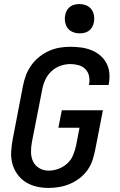

<svg xmlns="http://www.w3.org/2000/svg" viewBox="-20 -912 590 944"><path d="M218 12Q187 12 158 5Q129 -2 105 -17.5Q81 -33 64.5 -56.5Q48 -80 40.5 -108.5Q33 -137 35 -168Q37 -199 43 -230L93 -490Q98 -516 107.5 -541.5Q117 -567 133.5 -590.5Q150 -614 172.5 -632Q195 -650 220.5 -661.5Q246 -673 272.5 -677.5Q299 -682 325 -682Q352 -682 378.5 -678.5Q405 -675 429 -665.5Q453 -656 472 -640Q491 -624 503 -602Q515 -580 517.5 -553.5Q520 -527 515 -500L514 -494H417L418 -498Q422 -519 417.5 -539Q413 -559 399.5 -572.5Q386 -586 366.5 -591.5Q347 -597 326 -597Q302 -597 277.5 -588.5Q253 -580 233.5 -562Q214 -544 203 -520.5Q192 -497 188 -474L137 -214Q132 -188 132.5 -163Q133 -138 143 -117.5Q153 -97 173.5 -85Q194 -73 219 -73Q243 -73 267.5 -82Q292 -91 311 -108.5Q330 -126 339.5 -149.5Q349 -173 354 -196L371 -284H267L284 -370H486L449 -180Q444 -154 436 -128Q428 -102 412 -78.5Q396 -55 373 -37Q350 -19 324 -8Q298 3 271 7.5Q244 12 218 12ZM371 -748Q354 -748 338 -754.5Q322 -761 312.5 -774Q303 -787 300 -804.5Q297 -822 301 -840Q303 -851 309.5 -862Q316 -873 326 -880Q336 -887 347.5 -889.5Q359 -892 371 -892Q388 -892 404 -885.5Q420 -879 429.5 -866Q439 -853 442 -835.5Q445 -818 441 -800Q439 -789 432.5 -778Q426 -767 416 -760Q406 -753 394.5 -750.5Q383 -748 371 -748Z"/></svg>

Font: Lode Dark Term
Style: Bold Italic
Weight: 700
Italic angle: -11°
Monospace: yes
Designer: Belleve Invis
Foundry: Belleve Invis
Version: Version 29.2.0